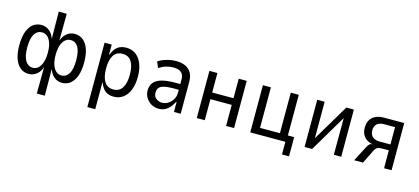

<svg xmlns="http://www.w3.org/2000/svg" viewBox="-66 -1225 4258 1949"><g transform="rotate(15 2063.5 -250.5)"><path d="M361 180 363 -95H361Q347 -48 310.5 -19.5Q274 9 228 9Q176 9 139 -21.5Q102 -52 82 -109Q62 -166 62 -248Q62 -331 82 -388Q102 -445 139 -475Q176 -505 229 -505Q274 -505 310 -477Q346 -449 361 -402H364L361 -681H445L443 -402H445Q461 -449 496.5 -477Q532 -505 577 -505Q629 -505 666.5 -475Q704 -445 724 -388Q744 -331 744 -248Q744 -167 724 -109.5Q704 -52 666.5 -21.5Q629 9 578 9Q531 9 496 -19.5Q461 -48 446 -95H443L445 180ZM253 -62Q284 -62 308.5 -83Q333 -104 347.5 -145.5Q362 -187 362 -249Q362 -311 347.5 -352Q333 -393 308.5 -413.5Q284 -434 252 -434Q203 -434 174.5 -389Q146 -344 146 -249Q146 -154 175 -108Q204 -62 253 -62ZM553 -62Q603 -62 631.5 -108Q660 -154 660 -249Q660 -344 632 -389Q604 -434 554 -434Q523 -434 498 -413.5Q473 -393 458.5 -352Q444 -311 444 -249Q444 -187 458.5 -145.5Q473 -104 497.5 -83Q522 -62 553 -62Z M892 180V-497H967V-393H972Q992 -451 1028.5 -478Q1065 -505 1119 -505Q1179 -505 1221 -473.5Q1263 -442 1285.5 -385Q1308 -328 1308 -248Q1308 -170 1285.5 -112.5Q1263 -55 1221.5 -23Q1180 9 1120 9Q1067 9 1032.5 -18Q998 -45 979 -99H975V180ZM1099 -61Q1162 -61 1193 -110.5Q1224 -160 1224 -249Q1224 -338 1193.5 -386.5Q1163 -435 1099 -435Q1035 -435 1004.5 -386.5Q974 -338 974 -249Q974 -160 1005 -110.5Q1036 -61 1099 -61Z M1595 9Q1550 9 1515 -12Q1480 -33 1459.5 -67.5Q1439 -102 1439 -141Q1439 -195 1468 -228Q1497 -261 1552 -275.5Q1607 -290 1684 -290H1756V-230H1695Q1650 -230 1617.5 -226Q1585 -222 1564 -212.5Q1543 -203 1532.5 -185.5Q1522 -168 1522 -142Q1522 -101 1549.5 -80Q1577 -59 1614 -59Q1645 -59 1675 -77.5Q1705 -96 1724 -127.5Q1743 -159 1743 -198V-340Q1743 -390 1714.5 -412.5Q1686 -435 1631 -435Q1597 -435 1559.5 -424.5Q1522 -414 1483 -389L1456 -452Q1485 -470 1516 -481.5Q1547 -493 1579.5 -499Q1612 -505 1645 -505Q1699 -505 1739.5 -487Q1780 -469 1802.5 -431Q1825 -393 1825 -334V0H1754V-103H1748Q1734 -74 1712.5 -48Q1691 -22 1661.5 -6.5Q1632 9 1595 9Z M1994 0V-496H2078V-291H2302V-496H2386V0H2302V-221H2078V0Z M2925 133V0H2556V-496H2640V-70H2849V-496H2933V-69H2999V133Z M3127 0V-496H3205V-98H3196L3433 -496H3512V0H3434L3435 -399H3443L3206 0Z M3648 0 3728 -155Q3742 -182 3755 -193.5Q3768 -205 3789 -205H3796H3794Q3762 -207 3732.5 -223.5Q3703 -240 3684.5 -271Q3666 -302 3666 -348Q3666 -419 3709 -457.5Q3752 -496 3829 -496H4041V0H3962V-188H3889Q3859 -188 3842 -179Q3825 -170 3811 -143L3741 0ZM3848 -250H3962V-432H3848Q3800 -432 3773.5 -409.5Q3747 -387 3747 -343Q3747 -298 3773.5 -274Q3800 -250 3848 -250Z"/></g></svg>

Font: Nunito Sans 7pt Condensed
Style: Regular
Weight: 400
Width: 3
Designer: Vernon Adams
Foundry: Vernon Adams
Version: Version 3.101;gftools[0.9.27]